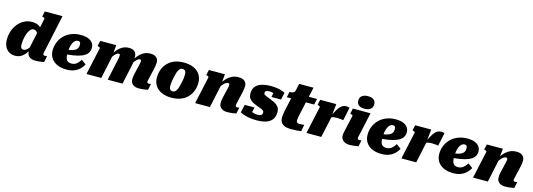

<svg xmlns="http://www.w3.org/2000/svg" viewBox="11 -1852 8132 2932"><g transform="rotate(15 4077.0 -386.0)"><path d="M211 13Q156 13 114.5 -12Q73 -37 50 -84.5Q27 -132 27 -199Q27 -253 40.5 -304Q54 -355 80.5 -400Q107 -445 144.5 -479.5Q182 -514 229.5 -533.5Q277 -553 334 -553Q399 -553 439.5 -527.5Q480 -502 500 -458Q520 -414 522 -358L469 -348Q463 -377 452.5 -399.5Q442 -422 425.5 -435.5Q409 -449 384 -449Q359 -449 339.5 -430.5Q320 -412 305.5 -382Q291 -352 281.5 -316.5Q272 -281 267.5 -245.5Q263 -210 263 -182Q263 -156 268.5 -139.5Q274 -123 285.5 -116Q297 -109 313 -109Q328 -109 342 -116.5Q356 -124 371.5 -139Q387 -154 405.5 -177.5Q424 -201 448 -234L456 -201Q417 -133 382.5 -85.5Q348 -38 307.5 -12.5Q267 13 211 13ZM530 6Q468 6 433 -22.5Q398 -51 398 -108Q398 -112 398 -116Q398 -120 398 -125Q398 -130 398 -137L387 -124L499 -646Q501 -652 497 -656.5Q493 -661 485.5 -664Q478 -667 466 -670L458 -672L476 -758H756L644 -234Q637 -204 632.5 -183.5Q628 -163 625.5 -149.5Q623 -136 623 -128Q623 -115 630 -109.5Q637 -104 651 -104Q661 -104 670.5 -105.5Q680 -107 686 -107L666 -9Q649 -6 627.5 -2.5Q606 1 581.5 3.5Q557 6 530 6Z M1026 14Q937 14 874 -15Q811 -44 778 -96Q745 -148 745 -217Q745 -284 769.5 -345Q794 -406 840.5 -453Q887 -500 953.5 -527Q1020 -554 1104 -554Q1176 -554 1223 -534Q1270 -514 1292.5 -480.5Q1315 -447 1315 -405Q1315 -354 1286.5 -317.5Q1258 -281 1203 -258Q1148 -235 1068.5 -222.5Q989 -210 886 -205L889 -278Q949 -280 993.5 -287.5Q1038 -295 1067.5 -309Q1097 -323 1111.5 -345.5Q1126 -368 1126 -402Q1126 -420 1122 -432Q1118 -444 1108.5 -450Q1099 -456 1084 -456Q1058 -456 1038 -439Q1018 -422 1004 -391Q990 -360 982.5 -318Q975 -276 975 -226Q975 -177 986 -148Q997 -119 1019.5 -106.5Q1042 -94 1075 -94Q1108 -94 1133 -107.5Q1158 -121 1178 -143.5Q1198 -166 1214 -192L1288 -137Q1265 -94 1229.5 -60Q1194 -26 1144 -6Q1094 14 1026 14Z M1338 0H1572L1658 -404L1649 -397L1664 -543H1410L1391 -457L1400 -455Q1411 -452 1418.5 -449Q1426 -446 1429.5 -441.5Q1433 -437 1432 -431ZM2289 -233 2314 -339Q2321 -372 2325 -398.5Q2329 -425 2329 -448Q2329 -480 2315 -504Q2301 -528 2273.5 -541Q2246 -554 2204 -554Q2146 -554 2101.5 -530.5Q2057 -507 2020 -465Q1983 -423 1947 -368L1945 -298Q1968 -336 1989 -365Q2010 -394 2030 -410.5Q2050 -427 2068 -427Q2082 -427 2086.5 -420Q2091 -413 2091 -401Q2091 -390 2088.5 -376Q2086 -362 2081 -343L2058 -246Q2049 -209 2043.5 -183.5Q2038 -158 2036 -140.5Q2034 -123 2034 -108Q2034 -70 2050 -45Q2066 -20 2095.5 -7Q2125 6 2164 6Q2192 6 2217.5 3.5Q2243 1 2266 -2.5Q2289 -6 2308 -10L2329 -107Q2325 -107 2319.5 -106.5Q2314 -106 2308 -105Q2302 -104 2295 -104Q2281 -104 2274 -109.5Q2267 -115 2267 -128Q2267 -136 2270 -149Q2273 -162 2278 -183Q2283 -204 2289 -233ZM1674 0H1908L1979 -330Q1981 -342 1982 -358.5Q1983 -375 1983.5 -393Q1984 -411 1984.5 -426Q1985 -441 1985 -448Q1985 -480 1972 -504Q1959 -528 1933 -541Q1907 -554 1866 -554Q1809 -554 1765 -530.5Q1721 -507 1684.5 -465Q1648 -423 1612 -368L1611 -298Q1634 -336 1654.5 -365Q1675 -394 1695 -410.5Q1715 -427 1734 -427Q1747 -427 1751.5 -420.5Q1756 -414 1756 -402Q1756 -392 1753.5 -377Q1751 -362 1747 -343Z M2774 -240Q2781 -266 2785 -291Q2789 -316 2791 -339Q2793 -362 2793 -381Q2793 -404 2788 -420.5Q2783 -437 2771 -446Q2759 -455 2736 -455Q2715 -455 2700 -442.5Q2685 -430 2673.5 -408Q2662 -386 2654.5 -358Q2647 -330 2640 -299Q2634 -273 2629.5 -248Q2625 -223 2623 -200.5Q2621 -178 2621 -158Q2621 -136 2626 -119Q2631 -102 2643.5 -93Q2656 -84 2678 -84Q2699 -84 2714 -97Q2729 -110 2740.5 -131.5Q2752 -153 2759.5 -181.5Q2767 -210 2774 -240ZM2390 -229Q2390 -277 2402.5 -324.5Q2415 -372 2441 -413Q2467 -454 2507.5 -486Q2548 -518 2604 -536Q2660 -554 2733 -554Q2821 -554 2886 -525.5Q2951 -497 2987.5 -442.5Q3024 -388 3024 -311Q3024 -262 3011.5 -215Q2999 -168 2973 -126.5Q2947 -85 2906.5 -53.5Q2866 -22 2810 -4Q2754 14 2681 14Q2594 14 2528.5 -14.5Q2463 -43 2426.5 -97.5Q2390 -152 2390 -229Z M3056 0H3290L3376 -404L3367 -397L3382 -543H3128L3109 -457L3118 -455Q3129 -452 3136.5 -449Q3144 -446 3147.5 -441.5Q3151 -437 3150 -431ZM3686 -233 3711 -339Q3718 -372 3722 -398.5Q3726 -425 3726 -448Q3726 -496 3693.5 -525Q3661 -554 3596 -554Q3537 -554 3491 -531Q3445 -508 3406.5 -466.5Q3368 -425 3330 -368L3329 -298Q3353 -336 3376 -365Q3399 -394 3420.5 -410.5Q3442 -427 3462 -427Q3476 -427 3482 -420Q3488 -413 3488 -402Q3488 -390 3485.5 -376Q3483 -362 3478 -343L3455 -246Q3446 -209 3440.5 -183.5Q3435 -158 3433 -140.5Q3431 -123 3431 -108Q3431 -70 3447 -45Q3463 -20 3492.5 -7Q3522 6 3561 6Q3589 6 3614.5 3.5Q3640 1 3663 -2.5Q3686 -6 3705 -10L3726 -107Q3722 -107 3716.5 -106.5Q3711 -106 3705 -105Q3699 -104 3692 -104Q3678 -104 3671 -109.5Q3664 -115 3664 -128Q3664 -136 3667 -149Q3670 -162 3675 -183Q3680 -204 3686 -233Z M4027 11Q3964 11 3912 2Q3860 -7 3822.5 -20Q3785 -33 3766 -44L3795 -170H3950L3920 -46Q3900 -53 3890.5 -66.5Q3881 -80 3881 -94.5Q3881 -109 3889 -116Q3900 -109 3918.5 -99Q3937 -89 3963.5 -82Q3990 -75 4024 -75Q4049 -75 4065.5 -81Q4082 -87 4089.5 -99.5Q4097 -112 4097 -130Q4097 -145 4087.5 -155Q4078 -165 4061.5 -173Q4045 -181 4025 -188Q4005 -195 3985 -202Q3948 -216 3913 -233.5Q3878 -251 3855.5 -281.5Q3833 -312 3833 -365Q3833 -428 3864.5 -469Q3896 -510 3958 -531Q4020 -552 4111 -552Q4166 -552 4211.5 -544Q4257 -536 4288.5 -525Q4320 -514 4333 -504L4309 -392H4157L4178 -490Q4194 -492 4203.5 -480.5Q4213 -469 4215 -456Q4217 -443 4208 -437Q4199 -443 4185 -450Q4171 -457 4151.5 -462Q4132 -467 4104 -467Q4072 -467 4055 -456.5Q4038 -446 4038 -423Q4038 -407 4053 -397Q4068 -387 4092.5 -378Q4117 -369 4145 -357Q4185 -342 4221.5 -323Q4258 -304 4282 -273.5Q4306 -243 4306 -193Q4306 -123 4275 -78Q4244 -33 4182 -11Q4120 11 4027 11Z M4566 5Q4514 5 4475.5 -9Q4437 -23 4415.5 -53Q4394 -83 4394 -130Q4394 -145 4395.5 -162Q4397 -179 4400.5 -198Q4404 -217 4407 -238L4470 -522L4562 -543H4838L4817 -449H4385L4404 -538H4410Q4431 -538 4447.5 -541.5Q4464 -545 4475.5 -556.5Q4487 -568 4492 -590L4514 -695H4741L4640 -237Q4636 -217 4633 -199.5Q4630 -182 4628.5 -169Q4627 -156 4627 -146Q4627 -124 4639.5 -114.5Q4652 -105 4672 -105Q4693 -105 4709.5 -106.5Q4726 -108 4737 -109Q4748 -110 4751 -110L4732 -5Q4708 -1 4667.5 2Q4627 5 4566 5Z M4816 0H5050L5129 -365L5123 -363L5142 -543H4888L4869 -457L4878 -455Q4889 -452 4896.5 -449Q4904 -446 4907.5 -441.5Q4911 -437 4910 -431ZM5352 -541Q5348 -544 5335 -547.5Q5322 -551 5299 -551Q5266 -551 5239.5 -535.5Q5213 -520 5191 -491Q5169 -462 5148 -422.5Q5127 -383 5104 -335L5102 -319Q5112 -326 5124 -331Q5136 -336 5149.5 -338.5Q5163 -341 5178.5 -342Q5194 -343 5210 -343Q5244 -343 5269 -339.5Q5294 -336 5308 -333Z M5360 -109Q5360 -124 5363 -141.5Q5366 -159 5371.5 -184Q5377 -209 5385 -246L5427 -431Q5428 -437 5424.5 -441.5Q5421 -446 5413.5 -449Q5406 -452 5394 -455L5386 -457L5404 -543H5683L5616 -233Q5609 -204 5604 -183Q5599 -162 5596.5 -149Q5594 -136 5594 -128Q5594 -115 5601 -109.5Q5608 -104 5622 -104Q5630 -104 5636 -105Q5642 -106 5647.5 -106.5Q5653 -107 5657 -107L5637 -9Q5619 -6 5596 -2.5Q5573 1 5547 3.5Q5521 6 5493 6Q5454 6 5424 -7.5Q5394 -21 5377 -46Q5360 -71 5360 -109ZM5452 -683Q5452 -733 5486 -759.5Q5520 -786 5581 -786Q5640 -786 5671.5 -761Q5703 -736 5703 -689Q5703 -640 5669.5 -613Q5636 -586 5575 -586Q5516 -586 5484 -611Q5452 -636 5452 -683Z M6005 14Q5916 14 5853 -15Q5790 -44 5757 -96Q5724 -148 5724 -217Q5724 -284 5748.5 -345Q5773 -406 5819.5 -453Q5866 -500 5932.5 -527Q5999 -554 6083 -554Q6155 -554 6202 -534Q6249 -514 6271.5 -480.5Q6294 -447 6294 -405Q6294 -354 6265.5 -317.5Q6237 -281 6182 -258Q6127 -235 6047.5 -222.5Q5968 -210 5865 -205L5868 -278Q5928 -280 5972.5 -287.5Q6017 -295 6046.5 -309Q6076 -323 6090.5 -345.5Q6105 -368 6105 -402Q6105 -420 6101 -432Q6097 -444 6087.5 -450Q6078 -456 6063 -456Q6037 -456 6017 -439Q5997 -422 5983 -391Q5969 -360 5961.5 -318Q5954 -276 5954 -226Q5954 -177 5965 -148Q5976 -119 5998.5 -106.5Q6021 -94 6054 -94Q6087 -94 6112 -107.5Q6137 -121 6157 -143.5Q6177 -166 6193 -192L6267 -137Q6244 -94 6208.5 -60Q6173 -26 6123 -6Q6073 14 6005 14Z M6317 0H6551L6630 -365L6624 -363L6643 -543H6389L6370 -457L6379 -455Q6390 -452 6397.5 -449Q6405 -446 6408.5 -441.5Q6412 -437 6411 -431ZM6853 -541Q6849 -544 6836 -547.5Q6823 -551 6800 -551Q6767 -551 6740.5 -535.5Q6714 -520 6692 -491Q6670 -462 6649 -422.5Q6628 -383 6605 -335L6603 -319Q6613 -326 6625 -331Q6637 -336 6650.5 -338.5Q6664 -341 6679.5 -342Q6695 -343 6711 -343Q6745 -343 6770 -339.5Q6795 -336 6809 -333Z M7138 14Q7049 14 6986 -15Q6923 -44 6890 -96Q6857 -148 6857 -217Q6857 -284 6881.5 -345Q6906 -406 6952.5 -453Q6999 -500 7065.5 -527Q7132 -554 7216 -554Q7288 -554 7335 -534Q7382 -514 7404.5 -480.5Q7427 -447 7427 -405Q7427 -354 7398.5 -317.5Q7370 -281 7315 -258Q7260 -235 7180.5 -222.5Q7101 -210 6998 -205L7001 -278Q7061 -280 7105.5 -287.5Q7150 -295 7179.5 -309Q7209 -323 7223.5 -345.5Q7238 -368 7238 -402Q7238 -420 7234 -432Q7230 -444 7220.5 -450Q7211 -456 7196 -456Q7170 -456 7150 -439Q7130 -422 7116 -391Q7102 -360 7094.5 -318Q7087 -276 7087 -226Q7087 -177 7098 -148Q7109 -119 7131.5 -106.5Q7154 -94 7187 -94Q7220 -94 7245 -107.5Q7270 -121 7290 -143.5Q7310 -166 7326 -192L7400 -137Q7377 -94 7341.5 -60Q7306 -26 7256 -6Q7206 14 7138 14Z M7450 0H7684L7770 -404L7761 -397L7776 -543H7522L7503 -457L7512 -455Q7523 -452 7530.5 -449Q7538 -446 7541.5 -441.5Q7545 -437 7544 -431ZM8080 -233 8105 -339Q8112 -372 8116 -398.5Q8120 -425 8120 -448Q8120 -496 8087.5 -525Q8055 -554 7990 -554Q7931 -554 7885 -531Q7839 -508 7800.5 -466.5Q7762 -425 7724 -368L7723 -298Q7747 -336 7770 -365Q7793 -394 7814.5 -410.5Q7836 -427 7856 -427Q7870 -427 7876 -420Q7882 -413 7882 -402Q7882 -390 7879.5 -376Q7877 -362 7872 -343L7849 -246Q7840 -209 7834.5 -183.5Q7829 -158 7827 -140.5Q7825 -123 7825 -108Q7825 -70 7841 -45Q7857 -20 7886.5 -7Q7916 6 7955 6Q7983 6 8008.5 3.5Q8034 1 8057 -2.5Q8080 -6 8099 -10L8120 -107Q8116 -107 8110.5 -106.5Q8105 -106 8099 -105Q8093 -104 8086 -104Q8072 -104 8065 -109.5Q8058 -115 8058 -128Q8058 -136 8061 -149Q8064 -162 8069 -183Q8074 -204 8080 -233Z"/></g></svg>

Font: Roboto Serif Black
Style: Italic
Weight: 900
Italic angle: -10°
Version: Version 1.008